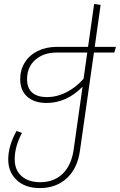

<svg xmlns="http://www.w3.org/2000/svg" viewBox="-20 -759 611 979"><path d="M563 -491H459L388 7Q376 98 321.5 149Q267 200 183 200Q109 200 65.5 159.5Q22 119 22 54Q22 -14 64 -91L92 -81Q55 -12 55 53Q55 108 90 139Q125 170 185 170Q256 170 300.5 126Q345 82 356 1L401 -317Q320 -234 217 -234Q155 -234 119 -266Q83 -298 83 -355Q83 -403 106.5 -440.5Q130 -478 172.5 -499Q215 -520 270 -520H429L460 -739L493 -734L463 -520H571ZM425 -491H269Q202 -491 160 -454Q118 -417 118 -355Q118 -310 144 -287Q170 -264 220 -264Q271 -264 319.5 -289Q368 -314 406 -357Z"/></svg>

Font: FiraGO UltraLight
Style: Italic
Weight: 200
Italic angle: -8°
Designer: bBox Type GmbH
Foundry: bBox Type GmbH
Version: Version 1.001